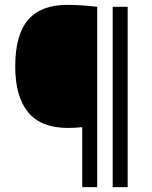

<svg xmlns="http://www.w3.org/2000/svg" viewBox="-20 -768 622 788"><path d="M317.5 0V-246Q302 -244.5 288.2 -243.8Q274.5 -243 258 -243Q148 -243 95.2 -307.5Q42.5 -372 42.5 -495Q42.5 -625.5 95.5 -686.8Q148.5 -748 255 -748Q288 -748 319.8 -745.8Q351.5 -743.5 379 -740V0ZM442.5 0V-740H504V0Z"/></svg>

Font: Encode Sans SemiCondensed
Style: Regular
Weight: 400
Width: 4
Designer: Multiple Designers
Foundry: Impallari Type
Version: Version 3.002